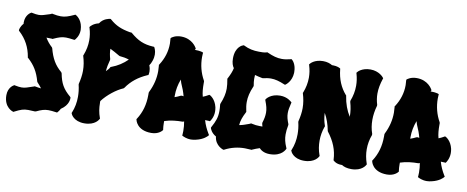

<svg xmlns="http://www.w3.org/2000/svg" viewBox="-65 -1021 3244 1334"><g transform="rotate(10 1556.5 -353.5)"><path d="M443 -149 440 -152C387 -197 367 -234 354 -302L350 -309C302 -350 278 -392 259 -463L256 -468C236 -486 220 -506 207 -528C218 -528 231 -527 247 -527L251 -526L254 -528C291 -545 311 -552 341 -552C355 -552 372 -550 394 -547L401 -546L406 -550C407 -552 432 -577 432 -621C432 -627 431 -635 430 -642C421 -697 384 -716 383 -717L377 -720L371 -717C332 -699 308 -691 279 -691C263 -691 245 -693 221 -698L217 -699L213 -697C210 -695 207 -694 204 -693C166 -681 149 -674 126 -674C113 -674 99 -676 80 -680L75 -681L71 -679C69 -678 33 -658 33 -604C33 -601 33 -598 34 -595C13 -572 10 -550 10 -549V-543L14 -539C63 -494 92 -439 103 -373V-369L107 -366C153 -324 179 -282 197 -216L200 -211C212 -198 223 -186 231 -174C219 -175 206 -177 190 -180L186 -181L182 -179C138 -164 120 -157 96 -157C83 -157 69 -159 49 -163L44 -164L40 -161C38 -160 2 -140 2 -86C2 2 67 19 67 19L71 20L76 17C118 -4 135 -11 170 -11C182 -11 199 -9 216 -9L223 -10C259 -27 280 -34 309 -34C323 -34 340 -32 363 -29L370 -28L374 -33C375 -34 384 -43 391 -58C447 -95 444 -140 444 -144Z M951 -401C951 -402 953 -409 953 -419C953 -430 951 -446 944 -463C951 -472 956 -483 961 -497C967 -514 969 -529 969 -542C969 -571 958 -588 958 -590L954 -595H948C880 -599 839 -618 787 -662L783 -665H779C776 -665 772 -666 769 -666C709 -677 670 -693 628 -730L624 -733H619C616 -732 574 -728 549 -689C510 -680 493 -658 492 -657L488 -652L490 -646C499 -617 503 -589 503 -561C503 -525 496 -490 482 -454L480 -450L481 -446C491 -413 497 -380 497 -345C497 -315 492 -283 484 -251V-245C491 -216 494 -188 494 -161C494 -121 487 -83 472 -47L470 -43L472 -38C472 -36 492 13 569 13C646 13 668 -33 669 -35L671 -39L669 -44C657 -77 652 -110 652 -144C652 -149 651 -154 652 -159C688 -207 748 -254 796 -274L801 -279C835 -329 882 -366 944 -393L950 -395ZM730 -490C755 -488 776 -484 797 -477C766 -446 729 -422 686 -406L682 -405L679 -401C677 -394 665 -381 654 -370C656 -396 661 -423 669 -451V-458C662 -482 658 -505 658 -529C678 -520 699 -507 724 -493Z M1447 -255C1434 -312 1397 -330 1396 -331L1390 -333L1385 -330C1373 -323 1361 -317 1348 -312C1340 -340 1338 -371 1338 -405V-418L1336 -424C1309 -472 1295 -526 1295 -583C1295 -591 1295 -598 1296 -606L1297 -613L1291 -617C1290 -617 1272 -623 1244 -623H1237C1237 -624 1238 -625 1239 -626L1242 -632L1239 -638C1238 -639 1208 -698 1127 -698C1085 -698 1063 -679 1061 -678L1057 -674V-668C1058 -657 1059 -646 1059 -636C1059 -580 1043 -529 1012 -481L1009 -477L1010 -472C1011 -459 1012 -446 1012 -433C1012 -382 1000 -331 975 -281L973 -275V-258C973 -191 957 -134 924 -83L921 -79L922 -75C922 -75 934 -2 1038 -2C1091 -2 1113 -32 1114 -33L1117 -37L1116 -42C1114 -56 1113 -70 1113 -84V-99C1155 -113 1199 -117 1240 -117L1247 -119C1248 -119 1249 -120 1250 -121C1254 -99 1256 -77 1256 -54C1256 -46 1255 -38 1255 -30L1254 -22L1261 -18C1262 -18 1284 -5 1318 -5C1330 -5 1342 -7 1354 -10C1407 -22 1430 -49 1431 -50L1437 -57L1432 -65C1415 -93 1401 -123 1392 -155C1401 -155 1410 -155 1419 -154L1426 -153L1430 -158C1431 -160 1450 -185 1450 -225C1450 -234 1449 -244 1447 -255ZM1184 -380C1198 -349 1209 -320 1216 -292C1212 -292 1207 -293 1203 -294L1195 -292C1182 -285 1169 -280 1155 -275V-288C1155 -325 1162 -364 1177 -403Z M1683 -450C1680 -467 1678 -482 1678 -496C1678 -505 1678 -514 1679 -524C1695 -520 1710 -515 1729 -512L1736 -511C1757 -516 1775 -519 1793 -519C1823 -519 1852 -511 1890 -495L1896 -493L1902 -497C1903 -498 1941 -525 1944 -584V-592C1944 -646 1917 -671 1915 -672L1911 -676L1905 -675C1882 -669 1862 -666 1842 -666C1809 -666 1779 -675 1741 -692L1737 -694L1733 -693C1716 -687 1693 -688 1677 -688C1639 -688 1605 -695 1571 -712L1567 -714L1562 -712C1560 -712 1508 -695 1508 -611C1508 -580 1516 -558 1526 -545C1521 -520 1511 -497 1496 -468L1494 -465L1495 -460C1499 -437 1502 -416 1502 -396C1502 -361 1494 -327 1477 -286L1476 -280C1478 -263 1479 -248 1479 -235C1479 -190 1468 -160 1443 -115L1441 -111L1442 -106C1442 -105 1451 -75 1486 -56C1493 10 1554 26 1550 25L1554 26L1559 24C1603 1 1650 -10 1698 -10C1712 -10 1726 -8 1741 -8L1744 -7L1748 -9C1766 -17 1783 -24 1800 -29C1811 -17 1833 0 1875 0C1961 0 1981 -54 1982 -55L1983 -60L1981 -64C1966 -98 1960 -125 1960 -154C1960 -173 1962 -195 1967 -220V-227C1955 -257 1949 -279 1949 -303C1949 -323 1953 -345 1960 -373L1962 -379L1958 -383C1956 -385 1928 -413 1877 -413C1810 -413 1782 -373 1782 -372L1779 -367L1781 -361C1794 -328 1800 -304 1800 -279C1800 -257 1796 -235 1787 -207V-199C1789 -192 1791 -186 1792 -180H1773C1755 -180 1736 -182 1715 -187L1711 -188L1707 -186C1704 -184 1701 -183 1698 -182C1671 -173 1657 -166 1631 -162C1633 -193 1643 -220 1662 -257L1664 -261L1663 -265C1658 -288 1655 -308 1655 -329C1655 -364 1663 -399 1682 -443L1683 -446Z M2556 -661C2555 -663 2524 -701 2463 -701C2402 -701 2375 -668 2374 -666L2370 -661L2372 -655C2380 -627 2384 -599 2384 -572C2384 -535 2377 -499 2363 -463V-455C2373 -421 2378 -388 2378 -353V-352C2353 -391 2336 -437 2328 -490V-493L2325 -496C2285 -542 2262 -597 2255 -665L2254 -671L2248 -674C2247 -675 2229 -684 2202 -684H2194C2179 -693 2158 -701 2129 -701C2068 -701 2041 -668 2040 -666L2036 -661L2038 -655C2047 -626 2051 -598 2051 -570C2051 -534 2044 -499 2030 -463L2028 -459L2029 -455C2039 -422 2045 -389 2045 -354C2045 -324 2040 -292 2032 -260V-254C2039 -225 2042 -197 2042 -170C2042 -130 2035 -92 2020 -56L2018 -52L2020 -47C2020 -45 2040 4 2117 4C2194 4 2216 -42 2217 -44L2219 -48L2217 -53C2205 -86 2200 -119 2200 -153C2200 -187 2206 -221 2218 -254L2220 -258L2218 -262C2208 -290 2203 -319 2202 -349C2222 -313 2236 -274 2244 -230L2246 -225C2292 -166 2316 -106 2319 -40V-35L2323 -32C2324 -30 2343 -13 2378 -13H2383C2398 -3 2420 4 2451 4C2527 4 2549 -42 2550 -44L2552 -48L2550 -53C2539 -85 2533 -118 2533 -151C2533 -185 2539 -220 2552 -254V-262C2541 -293 2536 -325 2536 -359C2536 -391 2541 -425 2551 -460V-467C2543 -493 2539 -519 2539 -545C2539 -579 2546 -614 2558 -650L2560 -656Z M3110 -255C3097 -312 3060 -330 3059 -331L3053 -333L3048 -330C3036 -323 3024 -317 3011 -312C3003 -340 3001 -371 3001 -405V-418L2999 -424C2972 -472 2958 -526 2958 -583C2958 -591 2958 -598 2959 -606L2960 -613L2954 -617C2953 -617 2935 -623 2907 -623H2900C2900 -624 2901 -625 2902 -626L2905 -632L2902 -638C2901 -639 2871 -698 2790 -698C2748 -698 2726 -679 2724 -678L2720 -674V-668C2721 -657 2722 -646 2722 -636C2722 -580 2706 -529 2675 -481L2672 -477L2673 -472C2674 -459 2675 -446 2675 -433C2675 -382 2663 -331 2638 -281L2636 -275V-258C2636 -191 2620 -134 2587 -83L2584 -79L2585 -75C2585 -75 2597 -2 2701 -2C2754 -2 2776 -32 2777 -33L2780 -37L2779 -42C2777 -56 2776 -70 2776 -84V-99C2818 -113 2862 -117 2903 -117L2910 -119C2911 -119 2912 -120 2913 -121C2917 -99 2919 -77 2919 -54C2919 -46 2918 -38 2918 -30L2917 -22L2924 -18C2925 -18 2947 -5 2981 -5C2993 -5 3005 -7 3017 -10C3070 -22 3093 -49 3094 -50L3100 -57L3095 -65C3078 -93 3064 -123 3055 -155C3064 -155 3073 -155 3082 -154L3089 -153L3093 -158C3094 -160 3113 -185 3113 -225C3113 -234 3112 -244 3110 -255ZM2847 -380C2861 -349 2872 -320 2879 -292C2875 -292 2870 -293 2866 -294L2858 -292C2845 -285 2832 -280 2818 -275V-288C2818 -325 2825 -364 2840 -403Z"/></g></svg>

Font: Hanalei Fill
Style: Regular
Weight: 400
Designer: Astigmatic (AOETI)
Foundry: Astigmatic (AOETI)
Version: Version 1.000